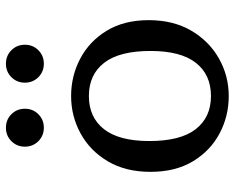

<svg xmlns="http://www.w3.org/2000/svg" viewBox="-92 -688 792 648"><g transform="rotate(-90 304.0 -364.0)"><path d="M304 12Q236 12 177.5 -19Q119 -50 83.5 -109Q48 -168 48 -252Q48 -336 83.5 -396Q119 -456 177.5 -488Q236 -520 304 -520Q372 -520 430.5 -489Q489 -458 524.5 -399.5Q560 -341 560 -258Q560 -175 524.5 -114.5Q489 -54 430.5 -21Q372 12 304 12ZM304 -48Q376 -48 416 -99Q456 -150 456 -252Q456 -357 416 -408.5Q376 -460 304 -460Q232 -460 192 -409Q152 -358 152 -256Q152 -151 192 -99.5Q232 -48 304 -48ZM197 -612Q170 -612 151.5 -630.5Q133 -649 133 -676Q133 -703 151.5 -721.5Q170 -740 197 -740Q224 -740 242.5 -721.5Q261 -703 261 -676Q261 -649 242.5 -630.5Q224 -612 197 -612ZM413 -612Q386 -612 367.5 -630.5Q349 -649 349 -676Q349 -703 367.5 -721.5Q386 -740 413 -740Q440 -740 458.5 -721.5Q477 -703 477 -676Q477 -649 458.5 -630.5Q440 -612 413 -612Z"/></g></svg>

Font: Source Serif 4 Caption
Style: Regular
Weight: 400
Designer: Frank Grießhammer
Foundry: Adobe Systems Incorporated
Version: Version 4.004;hotconv 1.0.117;makeotfexe 2.5.65602